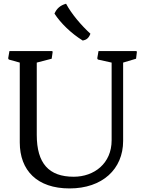

<svg xmlns="http://www.w3.org/2000/svg" viewBox="-20 -1006 788 1043"><path d="M87.4 -232.4C87.4 -80.1 181.6 17.6 357.9 17.6C536.1 17.6 648.9 -87.4 648.9 -240.2V-666L719.2 -687L723.6 -724.1L721.2 -728.5H515.1L508.3 -689L511.7 -682.6L586.4 -666V-243.7C586.4 -118.7 492.2 -45.9 380.4 -45.9C245.1 -45.9 179.7 -118.7 179.7 -273.4V-666L260.7 -687L266.1 -724.1L263.7 -728.5H31.2L24.4 -689L27.8 -682.6L87.4 -666ZM429.7 -785.6C449.2 -789.6 461.9 -798.3 471.2 -822.8C420.9 -868.7 368.7 -930.2 338.9 -985.8C306.6 -976.6 288.1 -959.5 275.9 -932.1C309.1 -880.9 366.2 -824.7 429.7 -785.6Z"/></svg>

Font: Trykker
Style: Regular
Weight: 400
Designer: Magnus Gaarde
Foundry: Magnus Gaarde
Version: Version 1.001